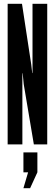

<svg xmlns="http://www.w3.org/2000/svg" viewBox="-20 -755 287 1004"><path d="M20 0V-735H95L143.5 -417L148.5 -373H150V-735H227V0H157L104 -315L98.5 -372H97V0ZM102.5 229 127 146H102.5V42H175.5V146L137.5 229Z"/></svg>

Font: League Gothic Condensed
Style: Regular
Weight: 400
Width: 3
Designer: The League of Moveable Type
Version: Version 2.001